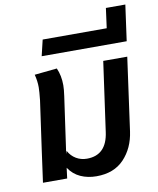

<svg xmlns="http://www.w3.org/2000/svg" viewBox="-92 -905 818 992"><g transform="rotate(-10 317.0 -409.0)"><path d="M597 -566 544 -183Q532 -97 479 -41Q426 15 334 15Q288 15 250.5 -2Q213 -19 189 -55L182 0H55L79 -174L114 -422Q119 -469 119 -490Q119 -523 110 -557L228 -569Q246 -529 246 -478Q246 -457 241 -422L201 -140L199 -125L204 -141Q219 -113 244.5 -98Q270 -83 301 -83Q404 -83 420 -202L471 -566Z M182 -729H518L532 -833H634L608 -645H162Z"/></g></svg>

Font: FiraGO Medium
Style: Italic
Weight: 500
Italic angle: -8°
Designer: bBox Type GmbH
Foundry: bBox Type GmbH
Version: Version 1.001